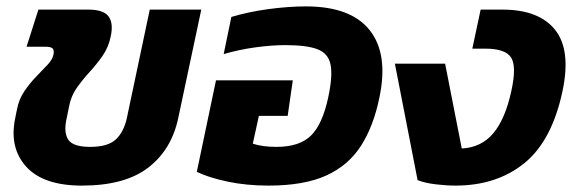

<svg xmlns="http://www.w3.org/2000/svg" viewBox="-20 -570 1792 600"><path d="M236 10Q116 10 62.5 -48.5Q9 -107 27 -198L33 -228Q39 -260 56.5 -285.5Q74 -311 93.5 -331Q113 -351 128.5 -367.5Q144 -384 147 -399Q150 -413 144.5 -418.5Q139 -424 122 -424H63L100 -540H256Q303 -540 319 -519Q335 -498 326 -456Q319 -422 300.5 -395.5Q282 -369 260 -345Q238 -321 220 -295.5Q202 -270 196 -238L187 -194Q179 -153 194.5 -132Q210 -111 262 -111Q316 -111 341 -133.5Q366 -156 376 -199L448 -540H609L537 -201Q516 -102 443 -46Q370 10 236 10Z M819 10Q750 10 691 -2.5Q632 -15 595 -33L655 -319H895L879 -208H789L770 -121Q800 -111 844 -111Q916 -111 952 -146.5Q988 -182 1006 -267Q1020 -333 1013 -368Q1006 -403 972.5 -416Q939 -429 872 -429Q829 -429 778 -422Q727 -415 679 -401L703 -517Q756 -533 818.5 -541.5Q881 -550 936 -550Q1076 -550 1135 -476Q1194 -402 1166 -267Q1148 -177 1108.5 -115Q1069 -53 999.5 -21.5Q930 10 819 10Z M1403 10Q1375 10 1341.5 6Q1308 2 1285 -7L1214 -371H1371L1423 -106Q1484 -109 1521.5 -153.5Q1559 -198 1578 -286Q1595 -363 1577 -390.5Q1559 -418 1496 -418H1456L1482 -540H1550Q1664 -540 1714.5 -477Q1765 -414 1738 -286Q1705 -130 1618.5 -60Q1532 10 1403 10Z"/></svg>

Font: Kanit SemiBold
Style: Italic
Weight: 600
Italic angle: -12°
Designer: Katatrad Team
Foundry: CadsonDemak
Version: Version 2.000; ttfautohint (v1.8.3)